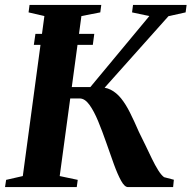

<svg xmlns="http://www.w3.org/2000/svg" viewBox="-28 -763 780 783"><path d="M110 -580 116.5 -625H356.5L350.5 -580ZM494 0Q480 0 465.8 -26Q451.5 -52 436.5 -93.2Q421.5 -134.5 405.5 -180.8Q389.5 -227 372.5 -268.2Q355.5 -309.5 336.8 -335.5Q318 -361.5 297 -361.5H207.5L213 -408H340.5L581 -697.5L510.5 -712.5L514.5 -743H733L729 -712.5L659 -697L360 -362L368 -406.5Q400 -409 423.2 -397.2Q446.5 -385.5 465.8 -361.8Q485 -338 502.2 -303.5Q519.5 -269 538.5 -225Q551.5 -199.5 565 -171Q578.5 -142.5 591.5 -115.8Q604.5 -89 617 -69Q629.5 -49 641 -40.5L681 -30L678 0ZM-7.5 0 -3 -29.5 65 -45 153 -697.5 88.5 -712.5 92.5 -743H385L381 -712.5L304 -697.5L215.5 -45L289 -29.5L285 0Z"/></svg>

Font: Merriweather 96pt
Style: Bold Italic
Weight: 700
Italic angle: -7.8°
Version: Version 2.101